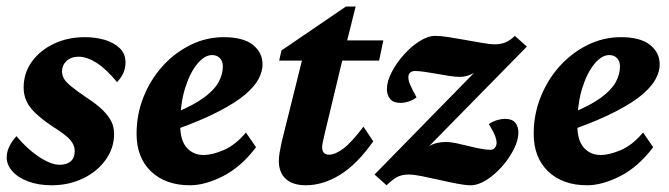

<svg xmlns="http://www.w3.org/2000/svg" viewBox="-23 -548 2008 576"><path d="M131.8 7.8Q91.8 7.8 61 -3.9Q30.3 -15.6 13.7 -34.7Q-2.9 -53.7 -2.9 -75.2Q-2.9 -92.8 5.4 -109.4Q13.7 -126 26.4 -139.6Q57.6 -101.6 93.8 -77.6Q129.9 -53.7 156.2 -53.7Q176.8 -53.7 189 -64Q201.2 -74.2 201.2 -95.7Q201.2 -112.3 188 -127.9Q174.8 -143.6 132.8 -169.9Q102.5 -190.4 83.5 -208.5Q64.5 -226.6 56.2 -245.1Q47.9 -263.7 47.9 -285.2Q47.9 -329.1 72.8 -363.3Q97.7 -397.5 139.2 -417Q180.7 -436.5 231.4 -436.5Q264.6 -436.5 292 -428.2Q319.3 -419.9 336.4 -403.3Q353.5 -386.7 353.5 -361.3Q353.5 -342.8 346.7 -328.1Q339.8 -313.5 328.1 -301.8Q294.9 -341.8 266.1 -359.9Q237.3 -377.9 212.9 -377.9Q190.4 -377.9 176.8 -365.2Q163.1 -352.5 163.1 -334Q163.1 -322.3 168.9 -312Q174.8 -301.8 190.9 -288.6Q207 -275.4 237.3 -254.9Q268.6 -234.4 286.1 -216.8Q303.7 -199.2 311.5 -182.6Q319.3 -166 319.3 -146.5Q319.3 -103.5 293.9 -68.4Q268.6 -33.2 226.1 -12.7Q183.6 7.8 131.8 7.8Z M546.9 7.8Q473.6 7.8 430.2 -33.7Q386.7 -75.2 386.7 -146.5Q386.7 -205.1 407.7 -257.3Q428.7 -309.6 464.8 -349.6Q501 -389.6 548.3 -413.1Q595.7 -436.5 648.4 -436.5Q706.1 -436.5 735.4 -413.6Q764.6 -390.6 764.6 -354.5Q764.6 -334 752.9 -311.5Q741.2 -289.1 713.4 -265.1Q685.5 -241.2 634.3 -214.4Q583 -187.5 503.9 -159.2V-210Q557.6 -232.4 588.4 -254.9Q619.1 -277.3 632.3 -300.8Q645.5 -324.2 645.5 -348.6Q645.5 -364.3 636.7 -373.5Q627.9 -382.8 613.3 -382.8Q590.8 -382.8 568.8 -356.4Q546.9 -330.1 532.2 -283.2Q517.6 -236.3 517.6 -172.9Q517.6 -127 537.1 -105Q556.6 -83 587.9 -83Q613.3 -83 647.9 -97.7Q682.6 -112.3 714.8 -150.4L745.1 -106.4Q701.2 -47.9 647 -20Q592.8 7.8 546.9 7.8Z M1096.7 -124Q1048.8 -55.7 997.6 -23.9Q946.3 7.8 894.5 7.8Q855.5 7.8 834.5 -11.2Q813.5 -30.3 813.5 -65.4Q813.5 -76.2 815.9 -90.8Q818.4 -105.5 822.3 -123L882.8 -366.2H814.5L821.3 -396.5L1014.6 -528.3H1043.9L1009.8 -391.6L951.2 -147.5Q947.3 -129.9 945.3 -121.1Q943.4 -112.3 943.4 -106.4Q943.4 -84 964.8 -84Q982.4 -84 1006.8 -102.1Q1031.2 -120.1 1067.4 -168ZM958 -366.2 969.7 -426.8H1127L1114.3 -366.2Z M1237.3 -82 1231.4 -85.9Q1245.1 -97.7 1265.1 -109.9Q1285.2 -122.1 1315.4 -122.1Q1327.1 -122.1 1344.2 -118.7Q1361.3 -115.2 1380.4 -110.4Q1399.4 -105.5 1417.5 -102.1Q1435.5 -98.6 1448.2 -98.6Q1457 -98.6 1461.9 -105Q1466.8 -111.3 1466.8 -120.1Q1466.8 -127 1462.9 -138.7Q1459 -150.4 1443.4 -175.8Q1455.1 -183.6 1467.8 -187.5Q1480.5 -191.4 1492.2 -191.4Q1513.7 -191.4 1522.9 -179.7Q1532.2 -168 1532.2 -150.4Q1532.2 -127.9 1518.6 -100.6Q1504.9 -73.2 1482.9 -48.3Q1460.9 -23.4 1436 -7.8Q1411.1 7.8 1388.7 7.8Q1373 7.8 1347.7 2.9Q1322.3 -2 1294.9 -8.3Q1267.6 -14.6 1242.7 -19.5Q1217.8 -24.4 1203.1 -24.4Q1184.6 -24.4 1170.9 -18.1Q1157.2 -11.7 1136.7 7.8L1100.6 -24.4L1420.9 -351.6L1425.8 -347.7Q1412.1 -335.9 1394 -326.7Q1376 -317.4 1356.4 -317.4Q1342.8 -317.4 1324.2 -320.3Q1305.7 -323.2 1286.6 -326.7Q1267.6 -330.1 1250.5 -332.5Q1233.4 -335 1222.7 -335Q1212.9 -335 1207.5 -330.1Q1202.1 -325.2 1202.1 -316.4Q1202.1 -306.6 1207 -294.9Q1211.9 -283.2 1226.6 -255.9Q1216.8 -248 1203.6 -243.7Q1190.4 -239.3 1178.7 -239.3Q1157.2 -239.3 1147.5 -251Q1137.7 -262.7 1137.7 -280.3Q1137.7 -303.7 1151.9 -331.1Q1166 -358.4 1188 -383.3Q1210 -408.2 1235.4 -424.3Q1260.7 -440.4 1283.2 -440.4Q1298.8 -440.4 1323.7 -436.5Q1348.6 -432.6 1375.5 -427.7Q1402.3 -422.9 1425.8 -418.9Q1449.2 -415 1460 -415Q1479.5 -415 1493.7 -420.9Q1507.8 -426.8 1521.5 -440.4L1557.6 -408.2Z M1738.3 7.8Q1665 7.8 1621.6 -33.7Q1578.1 -75.2 1578.1 -146.5Q1578.1 -205.1 1599.1 -257.3Q1620.1 -309.6 1656.2 -349.6Q1692.4 -389.6 1739.7 -413.1Q1787.1 -436.5 1839.8 -436.5Q1897.5 -436.5 1926.8 -413.6Q1956.1 -390.6 1956.1 -354.5Q1956.1 -334 1944.3 -311.5Q1932.6 -289.1 1904.8 -265.1Q1877 -241.2 1825.7 -214.4Q1774.4 -187.5 1695.3 -159.2V-210Q1749 -232.4 1779.8 -254.9Q1810.5 -277.3 1823.7 -300.8Q1836.9 -324.2 1836.9 -348.6Q1836.9 -364.3 1828.1 -373.5Q1819.3 -382.8 1804.7 -382.8Q1782.2 -382.8 1760.3 -356.4Q1738.3 -330.1 1723.6 -283.2Q1709 -236.3 1709 -172.9Q1709 -127 1728.5 -105Q1748 -83 1779.3 -83Q1804.7 -83 1839.4 -97.7Q1874 -112.3 1906.2 -150.4L1936.5 -106.4Q1892.6 -47.9 1838.4 -20Q1784.2 7.8 1738.3 7.8Z"/></svg>

Font: Crimson Pro
Style: Bold Italic
Weight: 700
Italic angle: -12°
Designer: Jacques Le Bailly
Foundry: Baron von Fonthausen
Version: Version 1.003